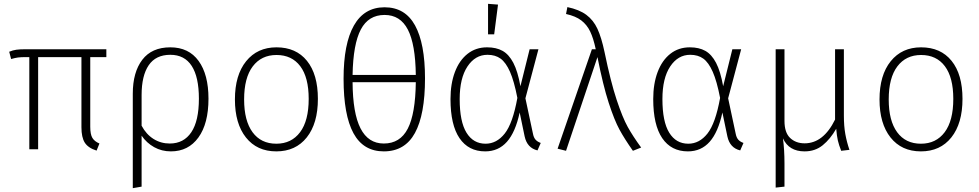

<svg xmlns="http://www.w3.org/2000/svg" viewBox="-20 -779 5110 1002"><path d="M451 -481V-118Q451 -78 462 -59.5Q473 -41 499 -30L484 7Q440 -7 422.5 -34.5Q405 -62 405 -115V-481H179V0H133V-481H116Q89 -481 74 -479Q59 -477 38 -471L28 -509Q47 -517 65.5 -519.5Q84 -522 113 -522H535V-481Z M1068 -264Q1068 -134 1015.5 -61.5Q963 11 872 11Q824 11 784.5 -11Q745 -33 719 -71V195L673 203V-290Q673 -402 722.5 -467Q772 -532 869 -532Q965 -532 1016.5 -461Q1068 -390 1068 -264ZM1018 -264Q1018 -377 980.5 -435Q943 -493 869 -493Q793 -493 756 -438.5Q719 -384 719 -283V-123Q743 -78 781 -54Q819 -30 866 -30Q939 -30 978.5 -89Q1018 -148 1018 -264Z M1639 -263Q1639 -135 1581 -62Q1523 11 1422 11Q1321 11 1263.5 -61.5Q1206 -134 1206 -260Q1206 -387 1264.5 -459.5Q1323 -532 1423 -532Q1525 -532 1582 -461.5Q1639 -391 1639 -263ZM1254 -260Q1254 -149 1298 -89Q1342 -29 1422 -29Q1501 -29 1546 -89Q1591 -149 1591 -263Q1591 -375 1547 -433.5Q1503 -492 1423 -492Q1344 -492 1299 -432.5Q1254 -373 1254 -260Z M2198 -370Q2198 -181 2145.5 -85Q2093 11 1983 11Q1876 11 1824.5 -84Q1773 -179 1773 -368Q1773 -551 1827 -646Q1881 -741 1987 -741Q2094 -741 2146 -646.5Q2198 -552 2198 -370ZM1820 -388H2150Q2148 -548 2108.5 -624.5Q2069 -701 1987 -701Q1903 -701 1863 -625Q1823 -549 1820 -388ZM2150 -350H1820Q1821 -188 1861.5 -109Q1902 -30 1983 -30Q2068 -30 2108 -107.5Q2148 -185 2150 -350Z M2696 -329 2744 -522H2790L2722 -266L2761 -83Q2765 -61 2775 -50Q2785 -39 2802 -33L2785 6Q2731 -7 2718 -67L2692 -192Q2670 -89 2625.5 -39Q2581 11 2512 11Q2425 11 2378 -58Q2331 -127 2331 -262Q2331 -342 2354 -403Q2377 -464 2420 -498Q2463 -532 2522 -532Q2570 -532 2603 -513.5Q2636 -495 2659 -451Q2682 -407 2696 -329ZM2379 -262Q2379 -144 2414.5 -86.5Q2450 -29 2514 -29Q2572 -29 2614 -82Q2656 -135 2680 -268Q2663 -356 2641.5 -404.5Q2620 -453 2592.5 -473Q2565 -493 2524 -493Q2460 -493 2419.5 -432Q2379 -371 2379 -262ZM2579 -755 2559 -600H2527V-759Z M3135 -507Q3167 -352 3198 -258.5Q3229 -165 3256 -116.5Q3283 -68 3326 -9L3283 8Q3240 -53 3213 -102.5Q3186 -152 3156.5 -243Q3127 -334 3098 -481L2934 8L2890 -3L3069 -522H3089Q3077 -579 3060 -614.5Q3043 -650 3013.5 -672.5Q2984 -695 2934 -706L2941 -742Q3003 -729 3040 -701.5Q3077 -674 3098 -628.5Q3119 -583 3135 -507Z M3754 -329 3802 -522H3848L3780 -266L3819 -83Q3823 -61 3833 -50Q3843 -39 3860 -33L3843 6Q3789 -7 3776 -67L3750 -192Q3728 -89 3683.5 -39Q3639 11 3570 11Q3483 11 3436 -58Q3389 -127 3389 -262Q3389 -342 3412 -403Q3435 -464 3478 -498Q3521 -532 3580 -532Q3628 -532 3661 -513.5Q3694 -495 3717 -451Q3740 -407 3754 -329ZM3437 -262Q3437 -144 3472.5 -86.5Q3508 -29 3572 -29Q3630 -29 3672 -82Q3714 -135 3738 -268Q3721 -356 3699.5 -404.5Q3678 -453 3650.5 -473Q3623 -493 3582 -493Q3518 -493 3477.5 -432Q3437 -371 3437 -262Z M4370 8Q4358 -22 4352.5 -46Q4347 -70 4344 -107Q4313 -53 4273.5 -21Q4234 11 4179 11Q4097 11 4066 -57Q4074 2 4074 74V195L4028 200V-522H4074V-148Q4074 -87 4103.5 -59Q4133 -31 4179 -31Q4277 -31 4338 -155V-522H4384V-176Q4384 -121 4391.5 -79.5Q4399 -38 4413 3Z M5003 -263Q5003 -135 4945 -62Q4887 11 4786 11Q4685 11 4627.5 -61.5Q4570 -134 4570 -260Q4570 -387 4628.5 -459.5Q4687 -532 4787 -532Q4889 -532 4946 -461.5Q5003 -391 5003 -263ZM4618 -260Q4618 -149 4662 -89Q4706 -29 4786 -29Q4865 -29 4910 -89Q4955 -149 4955 -263Q4955 -375 4911 -433.5Q4867 -492 4787 -492Q4708 -492 4663 -432.5Q4618 -373 4618 -260Z"/></svg>

Font: FiraGO ExtraLight
Style: Regular
Weight: 200
Designer: bBox Type
Foundry: bBox Type GmbH
Version: Version 1.001